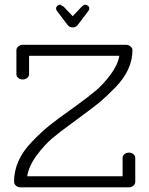

<svg xmlns="http://www.w3.org/2000/svg" viewBox="-20 -799 637 819"><path d="M557 -125V-24Q557 -14 549 -7Q541 0 529 0H67Q56 0 48 -7Q40 -14 40 -24Q40 -116 116 -194Q154 -234 190 -263Q226 -292 280 -330L309 -351Q360 -388 390.5 -414Q421 -440 451.5 -480.5Q482 -521 489 -561H104V-483Q104 -473 96 -466.5Q88 -460 77 -460Q66 -460 58 -466.5Q50 -473 50 -483V-585Q50 -594 58 -601Q66 -608 77 -608H517Q528 -608 536.5 -601Q545 -594 545 -585Q545 -501 472 -426Q435 -388 408 -365.5Q381 -343 336 -310L286 -273Q232 -234 200.5 -207Q169 -180 136 -135.5Q103 -91 96 -47H503V-125Q503 -135 511 -141.5Q519 -148 530 -148Q541 -148 549 -141.5Q557 -135 557 -125ZM355 -775Q361 -769 361 -763Q361 -757 356 -751L312 -693Q304 -682 290 -682Q276 -682 268 -693L224 -751Q219 -757 219 -763Q219 -769 224.5 -774Q230 -779 236 -779L251 -771L290 -730L329 -771Q337 -779 344 -779Z"/></svg>

Font: Flamenco
Style: Regular
Weight: 400
Designer: Luciano Vergara
Foundry: Luciano Vergara
Version: Version 1.002